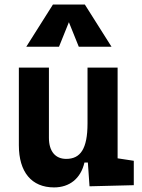

<svg xmlns="http://www.w3.org/2000/svg" viewBox="-20 -815 626 845"><path d="M217.8 9.8C286.1 9.8 335.4 -29.3 351.6 -99.6H366.7L374 4.9L568.8 0V-107.4L497.6 -118.2V-517.6H365.2V-272C365.2 -159.2 333.5 -115.7 271.5 -115.7C223.6 -115.7 195.3 -148.9 195.3 -208.5V-517.6H63V-175.8C63 -57.6 119.1 9.8 217.8 9.8ZM95.7 -609.4H239.7L283.2 -717.3L326.7 -609.4H470.7L353.5 -794.9H212.9Z"/></svg>

Font: Cascadia Mono NF
Style: Bold
Weight: 700
Monospace: yes
Designer: Aaron Bell
Foundry: Saja Typeworks
Version: Version 2404.023